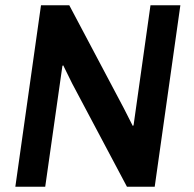

<svg xmlns="http://www.w3.org/2000/svg" viewBox="-20 -706 733 726"><path d="M38 0 135 -686H242L448 -297L482 -230L485 -232L549 -686H662L565 0H460L253 -390L219 -459L216 -457L151 0Z"/></svg>

Font: Chivo Medium Medium
Style: Italic
Weight: 500
Italic angle: -8.05°
Version: Version 2.002